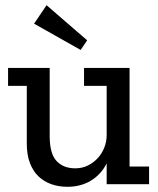

<svg xmlns="http://www.w3.org/2000/svg" viewBox="-20 -708 609 738"><path d="M390 0V-80Q369 -38 330 -14Q291 10 239 10Q206 10 177.5 0Q149 -10 128 -30Q107 -50 95 -81.5Q83 -113 83 -156V-378H11V-447H171V-185Q171 -117 197.5 -89Q224 -61 269 -61Q296 -61 318 -72Q340 -83 356 -100.5Q372 -118 381 -141Q390 -164 390 -188V-378H303V-447H478V-68H553V0ZM290 -516 111 -617 159 -688 315 -553Z"/></svg>

Font: Zilla Slab Medium
Style: Regular
Weight: 500
Designer: Typotheque.com
Foundry: Typotheque type foundry
Version: Version 1.1; 2017